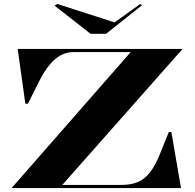

<svg xmlns="http://www.w3.org/2000/svg" viewBox="-20 -957 994 977"><path d="M39 0 645 -692H353Q322 -692 292.5 -677.5Q263 -663 235 -630.5Q207 -598 180 -545L122 -429H109L70 -708H909L297 -16H599Q646 -16 681 -30.5Q716 -45 744 -81Q772 -117 796 -179L839 -285H852L901 0ZM694 -937 702 -930 520 -785H441L258 -928L271 -937L563 -843Z"/></svg>

Font: Kalnia SemiExpanded Medium
Style: Regular
Weight: 500
Width: 6
Designer: Frida Medrano
Foundry: Frida Medrano
Version: Version 1.105